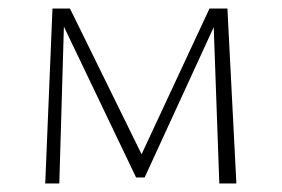

<svg xmlns="http://www.w3.org/2000/svg" viewBox="-20 -430 660 450"><path d="M86 0 103 -410H131L119 0ZM494 0 480 -392 495 -397 319 -14H299L120 -388L122 -410H144L318 -56H306L471 -410H513L534 0Z"/></svg>

Font: Ysabeau Infant ExtraLight
Style: Regular
Weight: 250
Designer: Christian Thalmann (Catharsis Fonts)
Version: Version 2.001;gftools[0.9.30]; featfreeze: ss01,ss02,lnum